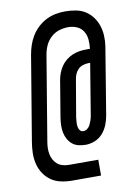

<svg xmlns="http://www.w3.org/2000/svg" viewBox="-92 -818 684 956"><g transform="rotate(-10 250.0 -340.0)"><path d="M193 78Q165 78 137.5 72Q110 66 88.5 51Q67 36 52 13.5Q37 -9 30.5 -35.5Q24 -62 24.5 -90Q25 -118 30 -147L101 -574Q105 -598 113 -622Q121 -646 134.5 -668Q148 -690 167.5 -708Q187 -726 210 -737.5Q233 -749 257.5 -753.5Q282 -758 306 -758Q333 -758 359.5 -753Q386 -748 407 -734.5Q428 -721 443 -701Q458 -681 466 -657Q474 -633 475.5 -606.5Q477 -580 473 -553L417 -212Q413 -189 404 -166Q395 -143 378.5 -124Q362 -105 338.5 -95.5Q315 -86 292 -86Q273 -86 255 -90.5Q237 -95 224 -106Q211 -117 202.5 -132.5Q194 -148 190.5 -165.5Q187 -183 187.5 -202Q188 -221 191 -240L222 -427Q225 -444 231.5 -461Q238 -478 248.5 -493.5Q259 -509 274 -521Q289 -533 305.5 -540Q322 -547 339.5 -550Q357 -553 374 -553H395Q398 -576 396 -599.5Q394 -623 382.5 -641.5Q371 -660 350.5 -669Q330 -678 307 -678Q284 -678 261 -671Q238 -664 219.5 -647Q201 -630 191 -608Q181 -586 177 -563L106 -136Q103 -119 102.5 -103Q102 -87 105 -71.5Q108 -56 115.5 -42.5Q123 -29 134.5 -19.5Q146 -10 161.5 -6Q177 -2 193 -2H340V78ZM292 -155Q303 -155 312.5 -162.5Q322 -170 327 -180.5Q332 -191 335.5 -201.5Q339 -212 341 -223L384 -484H375Q361 -484 347 -479.5Q333 -475 323 -465Q313 -455 307.5 -442Q302 -429 300 -416L268 -228Q267 -217 266 -205.5Q265 -194 266.5 -183.5Q268 -173 274 -164Q280 -155 292 -155Z"/></g></svg>

Font: Iosevka Medium
Style: Italic
Weight: 500
Italic angle: -9°
Monospace: yes
Designer: Belleve Invis
Foundry: Belleve Invis
Version: Version 32.5.0; ttfautohint (v1.8.4)